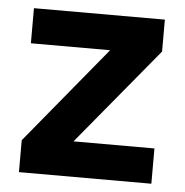

<svg xmlns="http://www.w3.org/2000/svg" viewBox="-42 -531 550 572"><g transform="rotate(5 233.0 -245.0)"><path d="M189 -105.5H431V0H35V-95.5L274 -385.5H37V-490.5H428.5V-395Z"/></g></svg>

Font: Anek Malayalam SemiBold
Style: Regular
Weight: 600
Version: Version 1.003